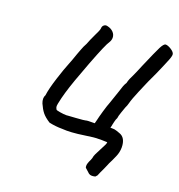

<svg xmlns="http://www.w3.org/2000/svg" viewBox="-154 -781 1072 1147"><g transform="rotate(20 381.5 -208.0)"><path d="M605 -215Q602 -206 592.5 -179.5Q583 -153 582 -140Q576 -129 572.5 -113.5Q569 -98 568 -94Q567 -85 563 -72H572Q588 -73 603.5 -67.5Q619 -62 622 -61Q645 -54 656 -34Q667 -14 667 16Q667 47 654 76Q638 113 629 129Q629 131 623.5 142.5Q618 154 611 171Q596 202 588 222L578 233Q565 236 557 236Q545 236 537 230Q529 224 507 203Q505 199 505 190Q505 176 518 150Q525 134 525 129Q525 119 552 69Q566 43 570 34Q575 24 575 16Q563 15 540 15Q498 15 486 17Q433 25 393 29.5Q353 34 324 34Q305 34 295 33Q252 33 211 24Q178 3 162 -17Q146 -37 132 -69Q126 -84 126 -98Q126 -111 132 -121Q138 -166 161 -237.5Q184 -309 199 -345Q210 -372 225 -416Q228 -423 237 -448Q246 -473 258 -494Q267 -519 289 -565L299 -586Q307 -604 307 -610Q307 -624 317 -632Q327 -640 340 -636Q363 -631 377.5 -616Q392 -601 392 -581Q392 -566 383 -551Q367 -530 313 -389Q259 -248 238 -176Q227 -139 219 -99Q217 -87 217 -84Q217 -73 224 -63Q226 -60 249.5 -56Q273 -52 290 -52Q299 -52 302 -53L348 -56Q405 -60 409 -62Q414 -64 427 -64.5Q440 -65 466 -65L472 -88Q476 -107 488 -148.5Q500 -190 509 -212Q529 -268 537 -294Q543 -315 549 -330.5Q555 -346 562 -356Q565 -370 571 -384.5Q577 -399 584 -412L597 -441Q605 -459 615 -484Q660 -589 675.5 -619.5Q691 -650 703 -652Q718 -652 738 -639.5Q758 -627 762 -615Q766 -605 754.5 -575.5Q743 -546 711 -473Q680 -409 649 -334Q624 -275 617 -247Q613 -231 605 -215Z"/></g></svg>

Font: Caveat
Style: Bold
Weight: 700
Designer: Pablo Impallari
Foundry: Pablo Impallari
Version: Version 1.500; ttfautohint (v1.6)